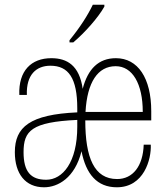

<svg xmlns="http://www.w3.org/2000/svg" viewBox="-20 -785 713 815"><path d="M423 -757V-765H374C353 -721 320 -669 275 -614V-605H291C341 -647 398 -712 423 -757ZM622 -274V-313C622 -454 565 -538 472 -538C399 -538 353 -493 331 -408C317 -507 265 -538 198 -538C113 -538 58 -485 62 -382H94C91 -468 134 -506 194 -506C271 -506 308 -453 308 -325V-308C107 -299 43 -246 43 -139C43 -47 88 10 167 10C226 10 298 -30 326 -143C345 -46 392 10 476 10C591 10 623 -109 620 -171H590C587 -80 544 -25 477 -25C380 -25 342 -115 342 -274ZM471 -504C542 -504 586 -430 586 -310H343C350 -436 395 -504 471 -504ZM308 -247C308 -96 246 -22 176 -22C111 -22 80 -56 80 -139C80 -230 114 -267 308 -276Z"/></svg>

Font: Kathrein 37 Thin Condensed
Style: Regular
Weight: 250
Width: 3
Designer: Lazydogs Typefoundry, based on Open Sans by Ascender Corporation
Foundry: Lazydogs Typefoundry
Version: Version 1.003;PS 001.003;hotconv 1.0.88;makeotf.lib2.5.64775